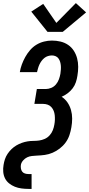

<svg xmlns="http://www.w3.org/2000/svg" viewBox="-30 -1005 576 1240"><path d="M277 -799 172 -930 249 -980 334 -857 460 -985 526 -925 375 -799ZM154 215Q131 215 108.5 212Q86 209 66 201Q46 193 29 179.5Q12 166 2.5 147Q-7 128 -9 105.5Q-11 83 -7 60Q-4 41 2 23Q8 5 19 -11.5Q30 -28 44.5 -42Q59 -56 76 -66Q93 -76 111.5 -82.5Q130 -89 148.5 -92Q167 -95 185.5 -95Q204 -95 222.5 -97.5Q241 -100 259 -108Q277 -116 290.5 -131Q304 -146 311 -164Q318 -182 321 -200Q324 -216 324.5 -231Q325 -246 323.5 -261Q322 -276 316.5 -289.5Q311 -303 301.5 -313.5Q292 -324 278 -329Q264 -334 249 -334H192L208 -430H265Q283 -430 301 -437.5Q319 -445 331.5 -460Q344 -475 350.5 -493Q357 -511 360 -528Q362 -542 363 -555Q364 -568 363 -580.5Q362 -593 358.5 -605Q355 -617 348 -627Q341 -637 329.5 -642Q318 -647 305 -647Q293 -647 280 -643Q267 -639 256.5 -630.5Q246 -622 238 -611Q230 -600 224.5 -588Q219 -576 215.5 -563.5Q212 -551 209 -539H98Q102 -564 111 -588.5Q120 -613 133 -636.5Q146 -660 164 -681Q182 -702 205 -716Q228 -730 254 -736.5Q280 -743 305 -743Q334 -743 361 -736.5Q388 -730 410 -715Q432 -700 446.5 -677.5Q461 -655 468 -628.5Q475 -602 475 -573.5Q475 -545 470 -516Q467 -495 460 -474Q453 -453 439.5 -435Q426 -417 407.5 -403Q389 -389 368 -380Q391 -365 406 -343Q421 -321 428.5 -294.5Q436 -268 436 -239.5Q436 -211 431 -183Q427 -158 418.5 -132.5Q410 -107 394 -85Q378 -63 356 -46Q334 -29 309.5 -18.5Q285 -8 259.5 -4.5Q234 -1 208 0Q208 0 208 0Q208 0 207 0Q192 1 176 2.5Q160 4 145.5 11Q131 18 119.5 31Q108 44 105 59Q103 71 105 83Q107 95 113.5 103.5Q120 112 131 115.5Q142 119 154 119H174V215Z"/></svg>

Font: Iosevka SS04 Oblique
Style: Bold
Weight: 700
Italic angle: -9°
Monospace: yes
Designer: Belleve Invis
Foundry: Belleve Invis
Version: Version 19.0.0; ttfautohint (v1.8.4)